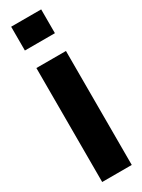

<svg xmlns="http://www.w3.org/2000/svg" viewBox="-185 -623 532 720"><g transform="rotate(-30 81.0 -262.5)"><path d="M21.5 -418.5V75H149.5V-418.5ZM17 -497H147V-600H17Z"/></g></svg>

Font: Anybody UltraCondensed
Style: Bold
Weight: 700
Width: 1
Version: Version 1.113;gftools[0.9.25]